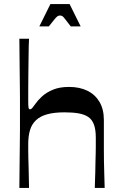

<svg xmlns="http://www.w3.org/2000/svg" viewBox="-20 -932 601 952"><path d="M76 0Q77 -90 77.5 -147Q78 -204 78.5 -238Q79 -272 79 -292Q79 -312 79 -326.5Q79 -341 79 -359Q79 -382 79 -400.5Q79 -419 79 -441Q79 -463 78.5 -498.5Q78 -534 77.5 -592Q77 -650 76 -740H124Q123 -732 122.5 -703.5Q122 -675 121.5 -636.5Q121 -598 120.5 -557Q120 -516 120 -482Q120 -448 120 -430Q120 -407 121.5 -398.5Q123 -390 129 -390Q134 -390 139.5 -396Q145 -402 157 -419Q167 -434 188 -453.5Q209 -473 242 -487Q275 -501 322 -501Q375 -501 413.5 -482Q452 -463 473.5 -426.5Q495 -390 495 -337Q495 -292 495 -256Q495 -220 495 -189.5Q495 -159 495.5 -130.5Q496 -102 497 -70.5Q498 -39 499 0H450Q452 -49 452.5 -81Q453 -113 453.5 -134Q454 -155 454.5 -171.5Q455 -188 455 -206Q455 -224 455 -250Q455 -290 445.5 -315Q436 -340 417 -352.5Q398 -365 369 -370Q340 -375 300 -375Q249 -375 214.5 -365.5Q180 -356 159 -336.5Q138 -317 129 -287.5Q120 -258 120 -219Q120 -198 120 -183.5Q120 -169 120.5 -150Q121 -131 122 -96Q123 -61 124 0ZM175 -801 230 -912H325L380 -801H331Q310 -828 301.5 -839Q293 -850 288.5 -852.5Q284 -855 277 -855Q272 -855 267 -852.5Q262 -850 252.5 -839Q243 -828 222 -801Z"/></svg>

Font: Ojuju SemiBold
Style: Regular
Weight: 600
Designer: Chisaokwu Joboson, Mirko Velimirovic
Foundry: Udi Foundry
Version: Version 1.000